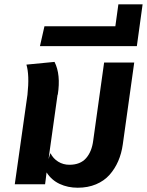

<svg xmlns="http://www.w3.org/2000/svg" viewBox="-20 -858 684 894"><path d="M464.8 -566.9H605L551.8 -186Q545.9 -143.6 530.5 -107.9Q515.1 -72.3 490 -43.9Q464.8 -15.6 427 0.2Q389.2 16.1 341.8 16.1Q295.9 16.1 258.1 -1.5Q220.2 -19 196.8 -55.2Q195.3 -41 192.9 -22.7Q190.4 -4.4 189.9 0H48.8Q50.8 -15.6 59.1 -72.8Q67.4 -129.9 74.2 -179.2L107.9 -417Q117.7 -508.3 103 -557.1L233.9 -569.8Q263.7 -510.7 249 -417H248L210 -146Q209.5 -140.6 208 -130.9Q206.5 -121.1 206.1 -117.2L214.8 -145Q227.5 -119.6 251 -105.2Q274.4 -90.8 303.2 -90.8Q354 -90.8 380.9 -121.6Q407.7 -152.3 414.1 -204.1Z M166 -643.1 187 -735.8H517.1L531.2 -837.9H644L617.2 -643.1Z"/></svg>

Font: FiraGO SemiBold
Style: Italic
Weight: 600
Italic angle: -8°
Designer: bBox Type GmbH
Foundry: bBox Type GmbH
Version: Version 1.001;PS 001.001;hotconv 1.0.88;makeotf.lib2.5.64775